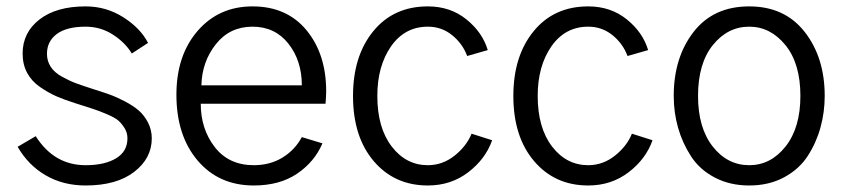

<svg xmlns="http://www.w3.org/2000/svg" viewBox="-20 -563 2644 601"><path d="M35.2 -103.5 91.8 -136.7Q149.4 -45.9 248 -45.9Q307.6 -45.9 343.3 -67.4Q378.9 -88.9 378.9 -129.9Q378.9 -147.5 370.1 -161.6Q361.3 -175.8 351.1 -185.1Q340.8 -194.3 314.5 -205.6Q288.1 -216.8 271 -222.2Q253.9 -227.5 214.8 -240.2Q180.7 -251 156.2 -261.7Q131.8 -272.5 105.5 -290.5Q79.1 -308.6 64.9 -335Q50.8 -361.3 50.8 -395.5Q50.8 -460.9 103.5 -502Q156.2 -543 248 -543Q312.5 -543 366.2 -508.8Q419.9 -474.6 443.4 -428.7L392.6 -395.5Q372.1 -429.7 333.5 -454.6Q294.9 -479.5 248 -479.5Q188.5 -479.5 157.7 -456.5Q127 -433.6 127 -394.5Q127 -372.1 138.7 -354Q150.4 -335.9 174.3 -322.8Q198.2 -309.6 218.3 -302.2Q238.3 -294.9 271.5 -284.2Q299.8 -275.4 321.8 -267.6Q343.8 -259.8 370.1 -246.1Q396.5 -232.4 414.1 -217.3Q431.6 -202.1 443.4 -179.2Q455.1 -156.2 455.1 -129.9Q455.1 -67.4 399.9 -24.9Q344.7 17.6 248 17.6Q177.7 17.6 123 -14.2Q68.4 -45.9 35.2 -103.5Z M532.2 -266.6Q532.2 -389.6 598.6 -466.3Q665 -543 770.5 -543Q877.9 -543 939.5 -468.3Q1001 -393.6 1001 -277.3Q1001 -263.7 999 -238.3H608.4Q608.4 -159.2 652.3 -102.5Q696.3 -45.9 774.4 -45.9Q825.2 -45.9 864.3 -69.8Q903.3 -93.8 924.8 -133.8L989.3 -114.3Q964.8 -56.6 910.2 -19.5Q855.5 17.6 774.4 17.6Q665 17.6 598.6 -60.5Q532.2 -138.7 532.2 -266.6ZM610.4 -295.9H924.8Q924.8 -373 882.8 -426.3Q840.8 -479.5 770.5 -479.5Q699.2 -479.5 655.8 -424.8Q612.3 -370.1 610.4 -295.9Z M1085 -262.7Q1085 -387.7 1148.4 -465.3Q1211.9 -543 1319.3 -543Q1389.6 -543 1439.9 -502.4Q1490.2 -461.9 1506.8 -406.2L1442.4 -387.7Q1427.7 -426.8 1395 -453.1Q1362.3 -479.5 1319.3 -479.5Q1247.1 -479.5 1204.1 -418Q1161.1 -356.4 1161.1 -262.7Q1161.1 -163.1 1206.1 -104.5Q1251 -45.9 1319.3 -45.9Q1365.2 -45.9 1402.8 -75.7Q1440.4 -105.5 1456.1 -144.5L1520.5 -124Q1500 -65.4 1445.8 -23.9Q1391.6 17.6 1319.3 17.6Q1214.8 17.6 1149.9 -58.6Q1085 -134.8 1085 -262.7Z M1586.9 -262.7Q1586.9 -387.7 1650.4 -465.3Q1713.9 -543 1821.3 -543Q1891.6 -543 1941.9 -502.4Q1992.2 -461.9 2008.8 -406.2L1944.3 -387.7Q1929.7 -426.8 1897 -453.1Q1864.3 -479.5 1821.3 -479.5Q1749 -479.5 1706.1 -418Q1663.1 -356.4 1663.1 -262.7Q1663.1 -163.1 1708 -104.5Q1752.9 -45.9 1821.3 -45.9Q1867.2 -45.9 1904.8 -75.7Q1942.4 -105.5 1958 -144.5L2022.5 -124Q2002 -65.4 1947.8 -23.9Q1893.6 17.6 1821.3 17.6Q1716.8 17.6 1651.9 -58.6Q1586.9 -134.8 1586.9 -262.7Z M2165 -262.7Q2165 -163.1 2210.9 -104.5Q2256.8 -45.9 2325.2 -45.9Q2392.6 -45.9 2439 -104.5Q2485.4 -163.1 2485.4 -262.7Q2485.4 -364.3 2438.5 -421.9Q2391.6 -479.5 2325.2 -479.5Q2257.8 -479.5 2211.4 -421.9Q2165 -364.3 2165 -262.7ZM2088.9 -262.7Q2088.9 -382.8 2150.9 -462.9Q2212.9 -543 2325.2 -543Q2436.5 -543 2499 -462.9Q2561.5 -382.8 2561.5 -262.7Q2561.5 -211.9 2548.3 -164.1Q2535.2 -116.2 2508.3 -74.7Q2481.4 -33.2 2434.1 -7.8Q2386.7 17.6 2325.2 17.6Q2264.6 17.6 2217.3 -7.3Q2169.9 -32.2 2143.1 -73.7Q2116.2 -115.2 2102.5 -163.1Q2088.9 -210.9 2088.9 -262.7Z"/></svg>

Font: Batunionen A1
Style: Regular
Weight: 400
Designer: HanYang I&C Co.,Ltd.
Foundry: HanYang I&C Co.,Ltd.
Version: Version 2.50; ttfautohint (v1.6)